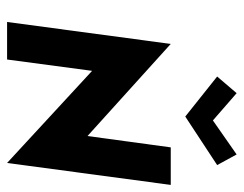

<svg xmlns="http://www.w3.org/2000/svg" viewBox="-93 -595 688 542"><g transform="rotate(90 251.0 -324.0)"><path d="M243 -648 196 -593 309 -503 446 -593 416 -648 320 -581ZM42 0H148L180 -240L440 0L502 -462H396L364 -227L104 -462Z"/></g></svg>

Font: Hussar Tani
Style: Kurs
Weight: 700
Foundry: Cannot Into Space Fonts
Version: Version 0.92